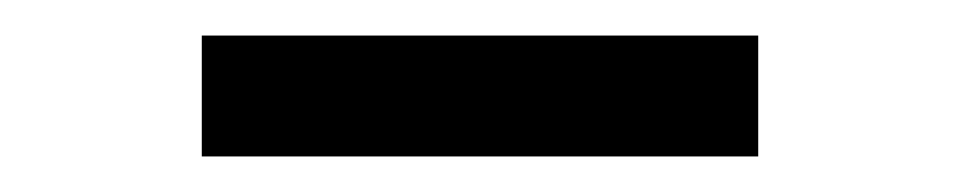

<svg xmlns="http://www.w3.org/2000/svg" viewBox="-20 -703 540 108"><path d="M93.5 -615V-683H406.5V-615Z"/></svg>

Font: Geologica Cursive Light
Style: Regular
Weight: 300
Designer: Sindre Bremnes, Frode Helland
Foundry: Monokrom Skriftforlag AS
Version: Version 1.010;gftools[0.9.28]